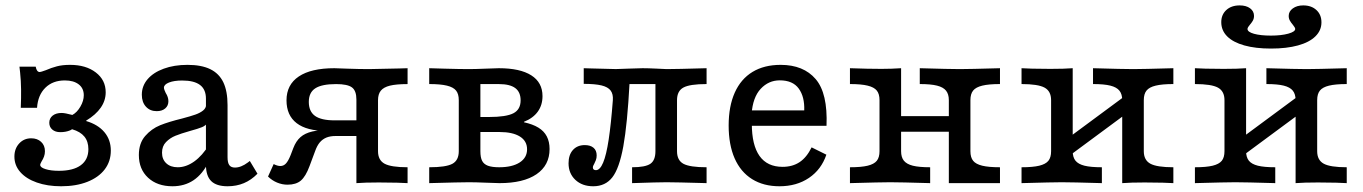

<svg xmlns="http://www.w3.org/2000/svg" viewBox="-20 -661 4920 693"><path d="M32 -95.7Q32 -124.4 49.2 -143.1Q66.3 -161.8 92.7 -161.8Q114.6 -161.8 128.4 -149Q142.2 -136.2 142.2 -115.3Q142.2 -104.9 138.9 -96Q135.7 -87.1 130.1 -78.4Q128.4 -75 126.7 -71.6Q125.1 -68.2 125.1 -65.7Q125.1 -56.6 144.2 -50.6Q163.3 -44.5 192.4 -44.5Q244.4 -44.5 271.7 -64.7Q299 -84.9 299 -122.6Q299 -150.4 284.5 -168.1Q270.1 -185.8 240.3 -194.5Q236.9 -192.9 232.9 -190.4Q217.4 -184 197.6 -184Q179.7 -184 168.8 -193.3Q157.9 -202.5 157.9 -217.9Q157.9 -234 170 -243.7Q182.2 -253.3 202.4 -253.3Q214.5 -253.3 241.1 -246.1Q258 -255.1 270.2 -276.2Q282.4 -297.2 282.4 -317.3Q282.4 -342.4 264.1 -356.5Q245.8 -370.7 214 -370.7Q170.4 -370.7 143.7 -344.3Q116.9 -318 113.7 -272H55Q56.5 -307 56.1 -338.5Q55.7 -370 52.6 -399.2L50.2 -420.3H108.9Q110.6 -410.6 114.3 -405.8Q117.9 -401 123.6 -401Q127.2 -401 145 -407.5Q165.4 -416.4 185.3 -421.6Q205.3 -426.9 233.1 -426.9Q290.1 -426.9 325.8 -399.5Q361.5 -372.2 361.5 -327.8Q361.5 -298.2 343.8 -272.6Q326.1 -246.9 291.1 -225.7V-224.1Q333.5 -211.6 356.8 -184Q380 -156.5 380 -117.4Q380 -78.7 358.1 -49.8Q336.1 -20.8 295.3 -4.7Q254.5 11.3 200.6 11.3Q151 11.3 112.7 -2.3Q74.4 -15.8 53.2 -40Q32 -64.1 32 -95.7Z M723.3 -66.5V-305Q723.3 -338.1 702.1 -354.2Q680.8 -370.4 637.5 -370.4Q608.4 -370.4 590 -363.2Q571.7 -355.9 571.7 -344.6Q571.7 -341.2 573.7 -335.8Q575.8 -330.4 578.2 -325.4Q582.9 -318.1 585.3 -310.8Q587.8 -303.6 587.8 -295.6Q587.8 -279.4 576.3 -269.6Q564.9 -259.8 545.6 -259.8Q521.5 -259.8 506.7 -276Q491.9 -292.2 491.9 -319.1Q491.9 -350.7 512.7 -375.1Q533.5 -399.4 571 -413.1Q608.5 -426.9 656.7 -426.9Q706.8 -426.9 738.8 -411.4Q770.8 -395.8 786.1 -363.9Q801.3 -332 801.3 -281.4V-93.7Q801.3 -73.6 807.7 -64.9Q814.1 -56.2 827.9 -56.2Q839.1 -56.2 850.7 -60.8Q862.4 -65.4 874.7 -74.6L881.7 -80L909.3 -34Q886.9 -11.1 860.2 0.1Q833.4 11.3 801.5 11.3Q761.1 11.3 742.2 -7.5Q723.3 -26.3 723.3 -66.5ZM481.2 -101.5Q481.2 -143.9 504 -170.1Q526.7 -196.2 557.9 -208.9Q589.1 -221.5 637.2 -233.2Q668.8 -241.6 685.4 -247.5Q702.1 -253.4 713.1 -262.2Q724.1 -271 724.1 -284.3L728.9 -218.6Q723.4 -208 709.3 -202.1Q695.2 -196.3 664.8 -188Q632.9 -179 613.2 -171Q593.5 -163 579.2 -148.2Q564.8 -133.5 564.8 -109.8Q564.8 -85.9 580.2 -71.6Q595.5 -57.3 621.5 -57.3Q651.8 -57.3 681.2 -78.3Q710.5 -99.3 734.6 -138.6L733.9 -78.1Q711.4 -32.6 678.7 -10.6Q646.1 11.3 602.6 11.3Q547.8 11.3 514.5 -19.5Q481.2 -50.3 481.2 -101.5Z M1193.1 -357.5Q1141.4 -357.5 1118 -342.2Q1094.6 -327 1094.6 -293.2Q1094.6 -258.8 1117 -242.7Q1139.5 -226.6 1187.4 -226.6H1299.4V-188.3H1159Q1087.3 -188.3 1050.7 -216.5Q1014.1 -244.7 1014.1 -298.8Q1014.1 -355.4 1058.6 -385.1Q1103 -414.8 1186.8 -414.8Q1208.9 -414.1 1232.9 -413.2Q1277 -411.6 1311.6 -411.6Q1326.9 -411.6 1422 -413.9Q1437.4 -414.7 1451.1 -414.8V-357.5Q1410.3 -357.5 1387.5 -351.9Q1364.8 -346.3 1354.6 -333.8Q1344.4 -321.3 1344.4 -299.4V-115.3Q1344.4 -83.1 1367.9 -70.2Q1391.5 -57.3 1451.1 -57.3V0Q1432.3 -0.8 1412.8 -1.6L1347.3 -2.4Q1296.4 -2.4 1266.4 0V-301.5Q1266.4 -333.4 1250.5 -345.4Q1234.5 -357.5 1193.1 -357.5ZM947.4 -23.8 967.8 -68.8Q981.2 -61.8 992 -61.8Q1003.7 -61.8 1012 -70.8Q1020.3 -79.7 1028.7 -100.5L1038.8 -126.8Q1048.3 -151.7 1064.5 -166Q1080.7 -180.3 1107.6 -186.5Q1134.5 -192.7 1177.4 -192.7H1290.3V-170.1H1191.3Q1172.1 -170.1 1158.2 -164.5Q1144.3 -158.8 1134.3 -147.1Q1124.4 -135.4 1117.3 -115.3L1097.2 -61.4Q1083.4 -24.1 1065.9 -9.2Q1048.4 5.6 1017.8 5.6Q998.6 5.6 980.2 -2Q961.9 -9.6 947.4 -23.8Z M1635.9 -115.3V-299.5Q1635.9 -322 1626.1 -334.1Q1616.3 -346.3 1593.1 -351.9Q1570 -357.6 1529.2 -357.6V-414.8L1583.9 -413.2Q1640.1 -411.6 1672 -411.6Q1694.6 -411.6 1732.6 -413.2Q1766.3 -414.8 1780.6 -414.8Q1857.2 -414.8 1897.6 -389.1Q1938.1 -363.4 1938.1 -314Q1938.1 -281.7 1921.1 -258.1Q1904.1 -234.5 1871.2 -221.4V-219.7Q1902.9 -212.8 1923.3 -200.3Q1943.7 -187.8 1953.6 -168.7Q1963.6 -149.5 1963.6 -123.1Q1963.6 -64.4 1916.5 -32.2Q1869.4 0 1782.9 0Q1767.8 -0.1 1734 -1.6Q1696.6 -3.2 1672.6 -3.2Q1642.1 -3.2 1529.2 0V-57.3Q1589.6 -57.3 1612.8 -69.8Q1635.9 -82.3 1635.9 -115.3ZM1882.4 -122.2Q1882.4 -152.1 1856.4 -168.3Q1830.3 -184.5 1782.9 -184.5H1692.2V-238.7H1744.9Q1807.2 -238.7 1833.2 -252.3Q1859.1 -265.8 1859.1 -298.8Q1859.1 -328.5 1839.9 -343Q1820.6 -357.5 1780.8 -357.5H1702.8L1713.9 -365.6V-115.3Q1713.9 -92.7 1720.1 -80.6Q1726.3 -68.4 1741.1 -62.8Q1755.9 -57.3 1781.7 -57.3Q1828.6 -57.3 1855.5 -74.5Q1882.4 -91.7 1882.4 -122.2Z M2032.1 -71.7Q2032.1 -102.1 2047.9 -119.7Q2063.8 -137.3 2090.7 -137.3Q2111 -137.3 2122.3 -127.6Q2133.6 -117.9 2133.6 -100.1Q2133.6 -90.3 2130.7 -83Q2127.8 -75.6 2125.1 -70.4Q2123.3 -67 2121.6 -63.6Q2119.9 -60.1 2119.9 -56.7Q2119.9 -51.7 2122.8 -49.3Q2125.7 -46.8 2130.8 -46.8Q2145.6 -46.8 2157 -74.1Q2168.5 -101.4 2177 -157.5Q2185.5 -213.5 2192 -299.5Q2193.6 -321.3 2184.1 -334.1Q2174.5 -347 2151.1 -352.7Q2127.6 -358.3 2086.9 -358.3V-414.8L2112.7 -414Q2184.6 -411.8 2202.8 -411.7Q2217.6 -411.7 2248.4 -413.3Q2281.8 -414.8 2299.4 -414.8Q2319.6 -414.8 2350.2 -413.3Q2375.5 -411.6 2386.1 -411.6Q2420.9 -411.6 2530.3 -414.8V-357.6Q2469.9 -357.6 2446.8 -345.1Q2423.6 -332.6 2423.6 -299.5V-115.3Q2423.6 -82.3 2446.8 -69.8Q2469.9 -57.3 2530.3 -57.3V0Q2417.9 -3.2 2385.8 -3.2Q2355.6 -3.2 2261.4 0V-57.3Q2309.1 -57.3 2327.4 -69.8Q2345.7 -82.3 2345.7 -115.3V-362.2L2351.1 -357.6H2243.8L2252.4 -363Q2244.3 -212.6 2229.8 -132.8Q2215.2 -53 2190.1 -20.9Q2165 11.3 2121.1 11.3Q2081.4 11.3 2056.7 -11.8Q2032.1 -35 2032.1 -71.7Z M2610 -208.1Q2610 -277.4 2632 -326.7Q2654.1 -375.9 2696.1 -401.4Q2738.1 -426.9 2797.6 -426.9Q2880 -426.9 2924 -375.6Q2968 -324.3 2963.2 -206.9H2662.7L2661.9 -262.6H2882.8Q2884.5 -311.8 2862.9 -341.4Q2841.4 -371 2794.4 -371Q2754.2 -371 2725.6 -340.4Q2697.1 -309.8 2692.7 -249.2L2695.1 -245.8Q2693.6 -230.3 2693.6 -214.2Q2693.6 -137.5 2721.4 -98.1Q2749.3 -58.8 2804.6 -58.8Q2840.5 -58.8 2866 -75.8Q2891.6 -92.8 2909.4 -129.1L2962.7 -102.7Q2944.4 -49 2899.9 -18.9Q2855.3 11.3 2793.4 11.3Q2735.9 11.3 2694.5 -14.5Q2653.1 -40.4 2631.5 -89.6Q2610 -138.8 2610 -208.1Z M3299.8 -357.6V-414.8Q3408.2 -411.6 3444.7 -411.6Q3476.9 -411.6 3589.3 -414.8V-357.6Q3548.5 -357.6 3525.4 -351.9Q3502.3 -346.3 3492.5 -334.2Q3482.6 -322.1 3482.6 -299.5V0H3404.7V-299.5Q3404.7 -321.3 3394.6 -333.8Q3384.6 -346.3 3362.2 -351.9Q3339.9 -357.6 3299.8 -357.6ZM3154.5 -115.3V-299.5Q3154.5 -322.1 3144.6 -334.2Q3134.8 -346.3 3111.6 -351.9Q3088.5 -357.6 3047.8 -357.6V-414.8Q3113.4 -412.4 3161.3 -412.4Q3197.9 -412.4 3232.4 -414.8V-115.3Q3232.4 -93.5 3242.4 -81Q3252.5 -68.5 3274.8 -62.9Q3297.2 -57.3 3337.3 -57.3V0Q3229.3 -3.2 3192.9 -3.2Q3160.7 -3.2 3047.8 0V-57.3Q3088.5 -57.3 3111.6 -62.9Q3134.8 -68.5 3144.6 -80.6Q3154.5 -92.7 3154.5 -115.3ZM3203.4 -241.9H3433.7V-185.5H3203.4ZM3589.3 -57.3V0H3444.7L3482.6 -115.3Q3482.6 -92.7 3492.5 -80.6Q3502.3 -68.5 3525.4 -62.9Q3548.5 -57.3 3589.3 -57.3Z M3925.1 -357.6V-414.8Q4034.1 -411.6 4070.5 -411.6Q4102.7 -411.6 4215.1 -414.8V-357.6Q4174.4 -357.6 4151.2 -351.9Q4128.1 -346.3 4118.3 -334.2Q4108.4 -322.1 4108.4 -299.5V-115.3Q4108.4 -83.1 4132 -70.2Q4155.5 -57.3 4215.1 -57.3V0Q4196.4 -0.8 4176.9 -1.6L4111.3 -2.4Q4060.4 -2.4 4030.5 0V-299.5Q4030.5 -321.3 4020.4 -333.8Q4010.3 -346.3 3987.8 -351.9Q3965.4 -357.6 3925.1 -357.6ZM3773.8 -115.3V-299.5Q3773.8 -331.8 3750.3 -344.7Q3726.7 -357.6 3667.1 -357.6V-414.8Q3686.7 -414 3705.4 -413.2L3770.9 -412.4Q3821.8 -412.4 3851.8 -414.8V-115.3Q3851.8 -93.5 3861.8 -81Q3871.9 -68.5 3894.4 -62.9Q3916.9 -57.3 3957.1 -57.3V0Q3848.7 -3.2 3812.3 -3.2Q3780 -3.2 3667.1 0V-57.3Q3707.9 -57.3 3731 -62.9Q3754.1 -68.5 3764 -80.6Q3773.8 -92.7 3773.8 -115.3ZM3803.4 -139.2 4046.8 -319.2 4078.9 -275.6 3835.4 -95.6Z M4550.9 -357.6V-414.8Q4659.9 -411.6 4696.4 -411.6Q4728.5 -411.6 4840.9 -414.8V-357.6Q4800.2 -357.6 4777 -351.9Q4753.9 -346.3 4744.1 -334.2Q4734.2 -322.1 4734.2 -299.5V-115.3Q4734.2 -83.1 4757.8 -70.2Q4781.3 -57.3 4840.9 -57.3V0Q4822.2 -0.8 4802.7 -1.6L4737.1 -2.4Q4686.2 -2.4 4656.3 0V-299.5Q4656.3 -321.3 4646.2 -333.8Q4636.1 -346.3 4613.6 -351.9Q4591.2 -357.6 4550.9 -357.6ZM4399.6 -115.3V-299.5Q4399.6 -331.8 4376.1 -344.7Q4352.5 -357.6 4292.9 -357.6V-414.8Q4312.5 -414 4331.2 -413.2L4396.7 -412.4Q4447.6 -412.4 4477.6 -414.8V-115.3Q4477.6 -93.5 4487.6 -81Q4497.7 -68.5 4520.2 -62.9Q4542.7 -57.3 4582.9 -57.3V0Q4474.5 -3.2 4438.1 -3.2Q4405.8 -3.2 4292.9 0V-57.3Q4333.7 -57.3 4356.8 -62.9Q4379.9 -68.5 4389.8 -80.6Q4399.6 -92.7 4399.6 -115.3ZM4429.2 -139.2 4672.6 -319.2 4704.7 -275.6 4461.2 -95.6ZM4388 -581Q4388 -607.9 4406.1 -624.7Q4424.3 -641.5 4454.5 -641.5Q4478 -641.5 4492.1 -631Q4506.2 -620.6 4506.2 -603.6Q4506.2 -594.1 4502 -586.5Q4497.7 -578.9 4490.7 -570.9Q4487.5 -567.5 4485.1 -563.4Q4482.7 -559.2 4482.7 -556.5Q4482.7 -545.6 4506.3 -539Q4529.9 -532.5 4567.3 -532.5Q4604 -532.5 4629.5 -539.4Q4654.9 -546.4 4654.9 -556.5Q4654.9 -559.2 4652.5 -563Q4650.1 -566.8 4646.9 -570.9Q4640 -578.9 4635.7 -586.5Q4631.4 -594.1 4631.4 -603.6Q4631.4 -619.8 4646.3 -630.7Q4661.2 -641.5 4683.9 -641.5Q4713.4 -641.5 4731.5 -624.7Q4749.6 -607.9 4749.6 -580.3Q4749.6 -551.2 4727.8 -529.8Q4706 -508.3 4664.9 -497Q4623.8 -485.7 4567.3 -485.7Q4511.7 -485.7 4471.3 -497Q4430.9 -508.3 4409.4 -529.7Q4388 -551.1 4388 -581Z"/></svg>

Font: Playfair Micro SmCond SmLight
Style: Regular
Weight: 360
Width: 4
Designer: Claus Eggers Sørensen
Foundry: Claus Eggers Sørensen
Version: Version 2.100;Glyphs 3.2 (3219)